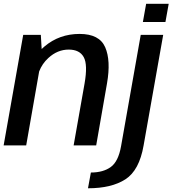

<svg xmlns="http://www.w3.org/2000/svg" viewBox="-28 -780 926 1030"><path d="M-8.5 0H112.5L182 -396.5Q198 -438.5 231.5 -469Q280.5 -514 340.5 -514Q399 -514 421.2 -473.5Q443.5 -433 425.5 -331L367 0H488L546 -332.5Q567.5 -455.5 536.2 -526.8Q505 -598 399 -598Q290 -598 210.5 -530.5Q202.5 -523.5 195.5 -517L191 -593H96.5ZM444 230Q570.5 230 645 181.8Q719.5 133.5 742.5 -0.5L847.5 -593H727L621.5 4Q607 86.5 566.2 116Q525.5 145.5 459.5 145.5ZM756 -759.5 738.5 -662H859.5L877 -759.5Z"/></svg>

Font: Anybody Thin Medium
Style: Italic
Weight: 500
Italic angle: -10°
Version: Version 1.113;gftools[0.9.25]